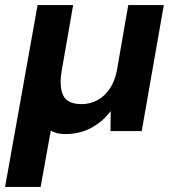

<svg xmlns="http://www.w3.org/2000/svg" viewBox="-39 -516 687 756"><path d="M-19 220 109 -496H249L203 -232Q194 -172 210.5 -139Q227 -106 283 -106Q316 -106 344.5 -121.5Q373 -137 393 -166.5Q413 -196 421 -237L466 -496H606L519 0H396L397 -79Q367 -38 321 -13Q275 12 217 12Q201 12 186.5 8.5Q172 5 161 -2L121 220Z"/></svg>

Font: DM Sans 24pt ExtraBold
Style: Italic
Weight: 800
Italic angle: -10°
Designer: Colophon Foundry, Jonny Pinhorn
Foundry: Colophon Foundry
Version: Version 4.004;gftools[0.9.30]